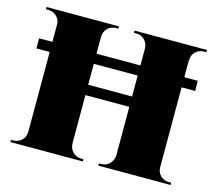

<svg xmlns="http://www.w3.org/2000/svg" viewBox="-89 -712 933 824"><g transform="rotate(15 377.0 -300.0)"><path d="M730 -462V-417H25V-462ZM670 -600V0H475V-600ZM280 -600V0H84V-600ZM482 -324V-278H272V-324ZM87 -62V0H21V-10Q21 -10 26 -10Q31 -10 32 -10Q53 -10 68.5 -25Q84 -40 84 -62ZM278 -62H280Q281 -40 296 -25Q311 -10 333 -10Q333 -10 338 -10Q343 -10 343 -10V0H278ZM278 -538V-600H343V-590Q343 -590 338 -590Q333 -590 333 -590Q311 -590 296 -575.5Q281 -561 280 -538ZM87 -538H84Q84 -561 68.5 -575.5Q53 -590 32 -590Q31 -590 26 -590Q21 -590 21 -590V-600H87ZM477 -62V0H412V-10Q412 -10 417 -10Q422 -10 422 -10Q444 -10 459 -25Q474 -40 475 -62ZM667 -62H670Q670 -40 685 -25Q700 -10 722 -10Q722 -10 727.5 -10Q733 -10 733 -10V0H667ZM668 -538V-600H734V-590Q734 -590 728.5 -590Q723 -590 723 -590Q701 -590 686 -575.5Q671 -561 671 -538ZM477 -538H475Q474 -561 459 -575.5Q444 -590 422 -590Q422 -590 417 -590Q412 -590 412 -590V-600H477Z"/></g></svg>

Font: Cinzel Black
Style: Regular
Weight: 900
Designer: Natanael Gama
Version: Version 2.000